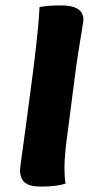

<svg xmlns="http://www.w3.org/2000/svg" viewBox="-20 -686 344 709"><path d="M206 -666Q288 -666 288 -613Q288 -608 283.5 -581Q279 -554 270.5 -501Q262 -448 255 -392L230 -199Q218 -113 218 -67Q218 -33 222 -8Q189 3 131 3Q89 3 71.5 -12Q54 -27 54 -59Q54 -65 59 -100.5Q64 -136 77 -231.5Q90 -327 104 -437Q123 -590 126 -660Q157 -666 206 -666Z"/></svg>

Font: Overlock Black
Style: Italic
Weight: 900
Designer: Dario Muhafara
Foundry: Dario Manuel Muhafara
Version: Version 1.002